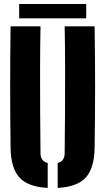

<svg xmlns="http://www.w3.org/2000/svg" viewBox="-20 -932 527 962"><path d="M33 -191Q31 -342 31 -495.8Q31 -649.5 33 -800H183Q181 -699.5 180.8 -590.5Q180.5 -481.5 181.2 -372.5Q182 -263.5 183 -163Q183 -144.5 192.2 -132.2Q201.5 -120 219 -115V9.5Q120.5 4.5 77.5 -42.5Q34.5 -89.5 33 -191ZM269 9.5V-115Q286.5 -120 295.2 -132.2Q304 -144.5 304 -163Q305 -263.5 305.8 -372.5Q306.5 -481.5 306.2 -590.5Q306 -699.5 304 -800H454Q456.5 -649.5 456.5 -495.8Q456.5 -342 454 -191Q452.5 -89.5 409.8 -42.5Q367 4.5 269 9.5ZM76 -912H412V-840H76Z"/></svg>

Font: Big Shoulders Stencil Display Thin Black
Style: Regular
Weight: 900
Version: Version 2.001